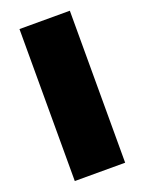

<svg xmlns="http://www.w3.org/2000/svg" viewBox="-135 -765 625 831"><g transform="rotate(-20 178.0 -350.0)"><path d="M62 0V-700H294V0Z"/></g></svg>

Font: Montserrat-Alt1 Black
Style: Regular
Weight: 900
Designer: Differentunic
Foundry: Differentunic
Version: Version 7.222